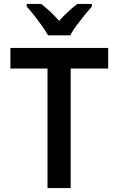

<svg xmlns="http://www.w3.org/2000/svg" viewBox="-20 -958 603 978"><path d="M222 0V-609H33V-714H531V-609H340V0ZM225 -778Q213 -799 194 -826Q175 -853 154 -879.5Q133 -906 116 -925V-938H189Q211 -922 234.5 -900Q258 -878 281 -852Q329 -904 374 -938H448V-925Q431 -906 410 -880Q389 -854 369 -827Q349 -800 338 -778Z"/></svg>

Font: Noto Sans Mono SemiCondensed SemiBold
Style: Regular
Weight: 600
Width: 4
Designer: Monotype Design Team
Foundry: Monotype Imaging Inc.
Version: Version 2.014; ttfautohint (v1.8.4.7-5d5b)